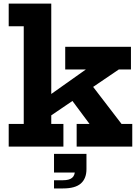

<svg xmlns="http://www.w3.org/2000/svg" viewBox="-20 -810 774 1061"><path d="M263.3 -125.2H330.4V0H28.1V-125.2H111.2V-664.8H28.1V-790H263.3ZM480.4 -348.4 651.6 -125.2H710.9V0H403.6V-125.2H474.7L356.8 -283.7ZM213.1 -138.5 172 -226 454.4 -426.1H340.4V-551.3H703.6V-426.1H636.5ZM278.5 40.3H457.8V117.7L409.7 143.5H278.5ZM394 84 457.8 79.5V124.5Q457.8 176.5 426.8 203.9Q395.9 231.3 328.1 231.3H278.5V186H328.1Q362.3 186 378.2 172.8Q394 159.7 394 132.4Z"/></svg>

Font: Hepta Slab ExtraLight
Style: Regular
Weight: 200
Designer: Michael LaGattuta
Foundry: Michael LaGattuta
Version: Version 1.100